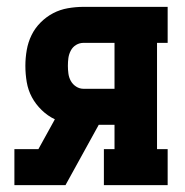

<svg xmlns="http://www.w3.org/2000/svg" viewBox="-20 -540 540 560"><path d="M22 0V-105H92L140 -192Q119 -202 101.5 -219Q84 -236 73 -256.5Q62 -277 58 -300.5Q54 -324 54 -348Q54 -371 58 -394Q62 -417 72 -437.5Q82 -458 98.5 -474.5Q115 -491 135 -501.5Q155 -512 178 -516Q201 -520 224 -520H469V-415H438V-105H469V0H283V-105H314V-176H268L171 0ZM224 -281H314V-415H224Q212 -415 202 -409Q192 -403 186.5 -392.5Q181 -382 179.5 -371Q178 -360 178 -348Q178 -337 179.5 -325.5Q181 -314 186.5 -304Q192 -294 202 -287.5Q212 -281 224 -281Z"/></svg>

Font: Iosevka Curly Slab Extrabold
Style: Regular
Weight: 800
Monospace: yes
Designer: Belleve Invis
Foundry: Belleve Invis
Version: Version 22.1.2; ttfautohint (v1.8.4)